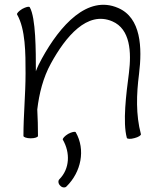

<svg xmlns="http://www.w3.org/2000/svg" viewBox="-20 -580 662 819"><path d="M53 -518C89 -455 89 -353 89 -267C89 -178 80 -89 80 0C80 5 94 10 111 10C129 10 142 5 142 0C142 -38 141 -75 139 -113C147 -181 164 -249 197 -309C260 -424 352 -535 459 -489C536 -456 541 -358 530 -269C518 -177 503 -59 521 8C522 13 537 14 554 9C570 5 583 -3 581 -8C559 -91 562 -178 573 -264C587 -377 582 -504 484 -546C353 -603 236 -471 159 -331C149 -313 140 -295 133 -276C133 -363 133 -504 107 -549C104 -554 90 -550 75 -542C60 -533 50 -522 53 -518ZM264 215C326 154 346 59 303 -16C300 -20 286 -17 271 -9C256 0 246 11 248 16C280 71 278 140 233 185C227 191 228 204 237 212C245 221 258 222 264 215Z"/></svg>

Font: Nupuram ExtraLight
Style: Regular
Weight: 200
Designer: Santhosh Thottingal (santhosh.thottingal@gmail.com)
Foundry: SMC
Version: Version 1.000